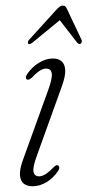

<svg xmlns="http://www.w3.org/2000/svg" viewBox="-20 -658 312 686"><path d="M120 -28Q103 -28 99.8 -44.2Q96.5 -60.5 112 -102.5L201 -349.5Q214 -385.5 213 -407.2Q212 -429 200 -439Q188 -449 169 -449Q144.5 -449 119.2 -433.8Q94 -418.5 76.5 -392.5Q72.5 -386.5 72.5 -381.2Q72.5 -376 76.5 -374Q80.5 -372 84.8 -374.2Q89 -376.5 94 -380.5Q110.5 -398.5 122.8 -405.8Q135 -413 145 -413Q162.5 -413 165 -395.2Q167.5 -377.5 151 -333L62.5 -88Q50 -54.5 51.2 -33.2Q52.5 -12 64.5 -2.2Q76.5 7.5 96 7.5Q122 7.5 146.8 -7.5Q171.5 -22.5 188 -48Q192 -54 191.8 -59.5Q191.5 -65 188 -66.5Q184 -69 179.8 -66.8Q175.5 -64.5 170.5 -59.5Q153.5 -42 141.5 -35Q129.5 -28 120 -28ZM199.2 -590.5H189.9L256.2 -505Q259.1 -502 262.3 -501Q265.5 -500 268.5 -502Q271 -504.5 272.1 -508.2Q273.2 -512 271 -516.5L220 -624.5Q217.1 -631 213.7 -634.5Q210.3 -638 204.3 -638Q198.8 -638 193.9 -634.5Q189 -631 182.6 -624.5L84.5 -516.5Q80.6 -512.5 79.8 -508.5Q78.9 -504.5 80.6 -502Q82.8 -499.5 86.6 -500.5Q90.4 -501.5 95.1 -505Z"/></svg>

Font: Fraunces 72pt Soft Wonky ExtraLight
Style: Italic
Weight: 250
Italic angle: -16°
Version: Version 1.000;[b76b70a41]